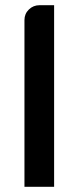

<svg xmlns="http://www.w3.org/2000/svg" viewBox="-20 -719 300 738"><path d="M132 -699H188V-1H74V-642Q74 -666 91 -682.5Q108 -699 132 -699Z"/></svg>

Font: FifthLeg
Style: Bold
Weight: 700
Designer: Jakub Steiner
Version: Version 1.0